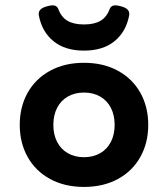

<svg xmlns="http://www.w3.org/2000/svg" viewBox="-20 -701 640 731"><path d="M472.2 -648.4Q472.2 -644 471.7 -642.1Q460 -580.1 416 -544.2Q372.1 -508.3 299.8 -508.3Q227.5 -508.3 183.6 -544.2Q139.6 -580.1 127.9 -642.1Q127.4 -644 127.4 -648.4Q127.4 -658.7 135.3 -665.8Q143.1 -672.9 159.7 -677.2Q171.4 -680.7 180.7 -680.7Q196.3 -680.7 201.7 -667.5Q212.9 -636.2 236.6 -622.1Q260.3 -607.9 299.8 -607.9Q339.4 -607.9 363 -622.1Q386.7 -636.2 397.9 -667.5Q403.3 -680.7 418.9 -680.7Q428.2 -680.7 439.9 -677.2Q456.5 -672.9 464.4 -665.8Q472.2 -658.7 472.2 -648.4ZM544.4 -225.6Q544.4 -157.2 514.4 -103.5Q484.4 -49.8 429 -19.5Q373.5 10.7 299.8 10.7Q226.1 10.7 170.7 -19.5Q115.2 -49.8 85.2 -103.5Q55.2 -157.2 55.2 -225.6Q55.2 -293.9 85.2 -347.7Q115.2 -401.4 170.7 -431.6Q226.1 -461.9 299.8 -461.9Q373.5 -461.9 429 -431.6Q484.4 -401.4 514.4 -347.7Q544.4 -293.9 544.4 -225.6ZM183.1 -225.6Q183.1 -188.5 197.5 -160.6Q211.9 -132.8 238.3 -117.7Q264.6 -102.5 299.8 -102.5Q335 -102.5 361.3 -117.7Q387.7 -132.8 402.1 -160.6Q416.5 -188.5 416.5 -225.6Q416.5 -262.7 402.1 -290.5Q387.7 -318.4 361.3 -333.5Q335 -348.6 299.8 -348.6Q264.6 -348.6 238.3 -333.5Q211.9 -318.4 197.5 -290.5Q183.1 -262.7 183.1 -225.6Z"/></svg>

Font: Courier Prime Sans
Style: Bold
Weight: 700
Designer: Alan Dague-Greene
Foundry: Quote-Unquote Apps
Version: Version 3.020